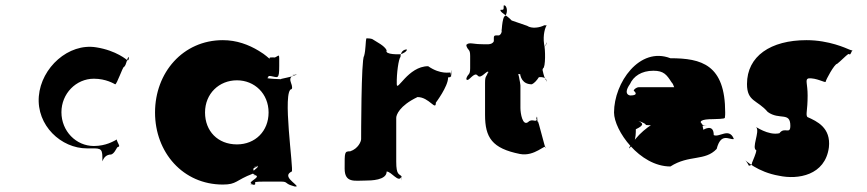

<svg xmlns="http://www.w3.org/2000/svg" viewBox="-20 -679 3262 722"><path d="M333 -383C379 -383 409 -364 413 -362C419 -360 442 -429 446 -427C456 -434 457 -461 464 -465V-466C466 -457 462 -449 458 -453C458 -453 418 -489 342 -501C238 -518 135 -425 126 -317C117 -207 210 -121 307 -121C355 -121 365 -125 365 -87C365 -49 361 -98 398 -98C410 -102 416 -118 421 -125C432 -129 429 -130 422 -145C416 -157 423 -156 413 -151C408 -149 379 -130 333 -130C266 -130 211 -186 211 -257C211 -327 266 -383 333 -383Z M563 -256C563 -106 668 15 818 15C871 15 865 -1 931 -26C949 -34 912 -45 952 -53C961 -53 912 -55 950 -55C955 -47 907 -30 945 -19C954 -19 907 -18 945 -18C954 -8 901 9 933 14C942 14 898 16 936 16C950 11 919 4 967 4H1039C1065 4 1048 14 1094 23C1103 23 1058 22 1096 22C1095 12 1039 -16 1077 -34C1086 -34 1039 -344 1077 -344C1086 -362 1049 -389 1096 -399C1105 -399 1056 -400 1094 -400C1094 -391 1019 -381 1039 -381C1039 -381 979 -383 986 -386C997 -395 982 -404 978 -402C978 -395 977 -393 998 -393C1024 -389 1030 -377 1030 -431C1030 -482 1032 -471 1014 -463C992 -463 994 -464 994 -458C990 -460 980 -472 953 -488C915 -511 870 -528 818 -528C668 -528 563 -406 563 -256ZM751 -256C751 -327 804 -377 871 -377C937 -377 990 -327 990 -256C990 -186 940 -136 871 -136C799 -136 751 -186 751 -256Z M1354 0C1375 0 1434 -1 1434 -34C1452 -34 1479 10 1489 -14C1489 -14 1490 17 1490 -16C1481 -26 1470 -20 1470 -71V-236C1470 -246 1481 -281 1550 -314C1594 -314 1619 -260 1619 -293C1619 -293 1665 -354 1665 -387C1668 -393 1678 -377 1680 -415C1680 -415 1677 -383 1677 -416C1675 -412 1680 -370 1674 -406C1672 -408 1638 -397 1590 -430C1514 -430 1472 -330 1472 -363C1471 -403 1479 -458 1486 -465C1486 -468 1487 -493 1510 -493C1511 -486 1495 -477 1486 -475C1486 -475 1425 -472 1434 -490C1425 -508 1398 -520 1380 -532C1375 -534 1366 -535 1358 -535C1354 -525 1356 -492 1349 -468C1338 -458 1338 -156 1338 -156C1338 -147 1327 -120 1297 -110C1275 -110 1276 -107 1276 -45C1276 10 1314 0 1354 0Z M1785 -513C1763 -513 1742 -521 1735 -511C1735 -495 1733 -525 1733 -509C1740 -486 1748 -497 1748 -468V-423C1748 -394 1740 -405 1733 -382C1733 -366 1735 -396 1735 -380C1742 -370 1763 -411 1776 -395C1789 -379 1811 -418 1818 -408C1818 -392 1816 -426 1816 -410C1809 -387 1804 -396 1804 -367V-247C1804 -162 1830 -121 1935 -100C1991 -89 2032 -140 2032 -124C2032 -108 2002 -238 2002 -222C2001 -209 2000 -251 1999 -237C1999 -221 1996 -252 1996 -236C1997 -217 2001 -250 1999 -232C1997 -215 1982 -236 1966 -220C1945 -204 1937 -253 1937 -273V-358C1937 -360 1929 -421 1919 -414C1919 -398 1917 -429 1917 -413C1926 -387 1956 -411 1974 -395C1974 -379 1980 -411 1980 -395C1998 -379 2025 -401 2035 -376C2035 -360 2037 -393 2037 -377C2028 -370 2017 -430 2017 -432V-459C2017 -461 2028 -520 2037 -514C2037 -498 2035 -532 2035 -516C2025 -490 1998 -479 1989 -479C1998 -479 1992 -479 1992 -455C1974 -455 1944 -422 1935 -412C1935 -389 1945 -362 1980 -362C1999 -371 2016 -402 2022 -422C2032 -425 2031 -495 2026 -513C2021 -548 2030 -576 2036 -584C2034 -583 2030 -584 2027 -584C2010 -575 1980 -570 1962 -582L1904 -602C1886 -622 1859 -633 1862 -642C1875 -642 1874 -642 1874 -658C1883 -664 1893 -637 1880 -619C1867 -619 1866 -542 1866 -565C1866 -575 1871 -553 1857 -546C1835 -546 1837 -547 1837 -524C1830 -508 1807 -513 1785 -513Z M2706 -238C2707 -242 2707 -252 2707 -256C2707 -436 2618 -460 2501 -460C2385 -505 2289 -368 2289 -256C2289 -189 2385 -53 2501 -53C2571 -98 2631 -72 2675 -119C2691 -182 2722 -153 2739 -156V-158C2721 -200 2685 -161 2664 -171C2664 -216 2625 -191 2625 -191C2617 -240 2606 -207 2605 -213C2605 -258 2602 -213 2602 -213C2603 -251 2565 -260 2520 -254C2457 -232 2404 -198 2371 -158C2341 -123 2336 -104 2363 -142C2371 -158 2371 -181 2371 -193C2405 -209 2397 -216 2381 -224C2377 -225 2407 -217 2409 -209C2404 -207 2639 -206 2639 -206C2635 -206 2628 -206 2623 -209C2605 -223 2617 -231 2662 -231C2706 -232 2706 -234 2706 -238ZM2349 -363C2362 -392 2392 -413 2437 -413C2476 -413 2487 -398 2505 -370C2516 -359 2512 -345 2527 -340C2533 -340 2521 -351 2529 -351H2381C2377 -351 2365 -346 2363 -338C2376 -327 2373 -320 2349 -320C2331 -324 2334 -342 2349 -363Z M3013 -528C2878 -528 2789 -468 2789 -363C2789 -296 2828 -304 2867 -258C2911 -226 2952 -260 2952 -206C2952 -171 2930 -204 2911 -178C2868 -168 2819 -206 2824 -200C2838 -184 2805 -122 2824 -114C2824 -103 2812 -78 2808 -67C2808 -59 2802 -56 2796 -56C2794 -62 2781 -80 2782 -77C2782 -77 2828 -32 2910 -18C2980 -3 3083 -19 3097 -125C3105 -199 3052 -223 3016 -239C3009 -249 3017 -262 3017 -320C3017 -364 3007 -379 3019 -384C3049 -388 3085 -365 3085 -372C3085 -378 3118 -439 3128 -439C3140 -448 3161 -470 3170 -476C3179 -473 3177 -474 3184 -488C3187 -495 3194 -484 3173 -493C3163 -497 3098 -528 3013 -528Z"/></svg>

Font: Hussar Przerywany
Style: Regular
Weight: 400
Foundry: Cannot Into Space Fonts
Version: Version 0.982